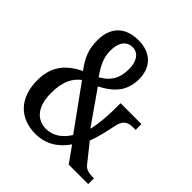

<svg xmlns="http://www.w3.org/2000/svg" viewBox="-197 -863 1012 1012"><g transform="rotate(45 308.5 -357.0)"><path d="M224 10C308 10 364 -35 400 -88L463 0H608V-43H600C568 -43 547 -48 530 -70L452 -168C470 -217 482 -270 491 -316C503 -377 538 -379 573 -379H583V-422H427V-382C427 -331 423 -268 410 -214L280 -400C367 -445 407 -497 407 -582C407 -655 365 -724 260 -724C154 -724 106 -660 106 -571C106 -502 125 -459 167 -402C93 -365 31 -312 31 -198C31 -71 102 10 224 10ZM249 -437C211 -491 193 -530 193 -580C193 -639 218 -676 264 -676C309 -676 332 -635 332 -581C332 -512 307 -470 249 -437ZM245 -48C177 -48 130 -99 130 -201C130 -288 157 -335 197 -365L369 -127C342 -82 299 -48 245 -48Z"/></g></svg>

Font: Noto Serif Sinhala ExtraCondensed Medium
Style: Regular
Weight: 500
Width: 2
Designer: Jelle Bosma - Monotype Design Team
Foundry: Monotype Imaging Inc.
Version: Version 2.007